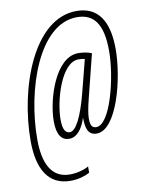

<svg xmlns="http://www.w3.org/2000/svg" viewBox="-89 -781 703 932"><g transform="rotate(-10 262.5 -314.5)"><path d="M183 89C223 89 255 78 278 66V35C258 47 222 58 185 58C93 58 58 -21 58 -137C58 -381 162 -688 350 -688C433 -688 476 -633 476 -500C476 -367 420 -146 351 -146C329 -146 322 -161 322 -194C322 -212 327 -245 340 -295L392 -503C374 -511 348 -515 326 -515C213 -515 152 -317 152 -209C152 -142 175 -113 212 -113C250 -113 278 -150 294 -200L295 -203C295 -148 306 -115 348 -115C447 -115 509 -357 509 -503C509 -646 456 -718 353 -718C141 -718 25 -396 25 -135C25 4 74 89 183 89ZM220 -144C198 -144 186 -164 186 -212C186 -305 237 -485 322 -485C334 -485 345 -484 353 -481L313 -325C282 -204 249 -144 220 -144Z"/></g></svg>

Font: Noto Sans ExtraCondensed ExtraLight
Style: Italic
Weight: 200
Width: 2
Italic angle: -12°
Designer: Monotype Design Team
Foundry: Monotype Imaging Inc.
Version: Version 2.013